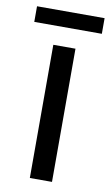

<svg xmlns="http://www.w3.org/2000/svg" viewBox="-79 -708 436 750"><g transform="rotate(10 139.0 -333.0)"><path d="M182.6 -528.3V0H94.7V-528.3ZM5.9 -665.5H273.9V-603.5H5.9Z"/></g></svg>

Font: Arimo
Style: Regular
Weight: 400
Designer: Steve Matteson
Foundry: Monotype Imaging Inc.
Version: Version 1.33